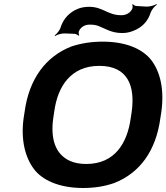

<svg xmlns="http://www.w3.org/2000/svg" viewBox="-20 -929 831 959"><path d="M781 -339 786 -371C801 -481 781 -568 737 -627C696 -681 615 -721 493 -721C437 -721 385 -713 337 -697C208 -647 125 -534 103 -371L98 -339C83 -230 106 -142 150 -84C191 -30 274 10 395 10C451 10 503 2 551 -15C678 -65 759 -175 781 -339ZM411 -110C380 -110 353 -115 330 -125C254 -159 232 -239 246 -339L251 -372C268 -498 334 -600 476 -600C620 -600 655 -498 638 -372L633 -339C616 -214 553 -110 411 -110ZM425 -895C406 -895 386 -892 369 -885C327 -868 297 -836 283 -793C279 -778 263 -759 253 -752L255 -749C265 -756 289 -763 304 -762L353 -760C361 -759 369 -754 371 -751L376 -753C373 -757 372 -767 374 -773C383 -793 402 -806 428 -806C444 -806 459 -804 470 -800C507 -786 535 -764 591 -764C611 -764 629 -768 646 -775C688 -791 719 -822 732 -865C737 -880 753 -899 763 -905L762 -909C752 -902 726 -895 711 -896L662 -899C654 -899 646 -905 644 -908L640 -906C643 -902 643 -892 641 -886C632 -866 612 -853 586 -853C517 -853 495 -895 425 -895Z"/></svg>

Font: Asimov
Style: EdgeWideIt
Weight: 500
Designer: Google
Version: Version 2.000980: 2014